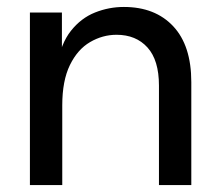

<svg xmlns="http://www.w3.org/2000/svg" viewBox="-20 -532 629 552"><path d="M530 0H437V-286Q437 -359 404 -395.5Q371 -432 315 -432Q275 -432 239 -411Q203 -390 181 -345Q159 -300 159 -229V0H66V-496H158V-344H144Q155 -407 184 -443.5Q213 -480 253 -496Q293 -512 336 -512Q426 -512 478 -456.5Q530 -401 530 -296Z"/></svg>

Font: Wix Madefor Display Medium
Style: Regular
Weight: 500
Designer: Dalton Maag Ltd
Foundry: Dalton Maag Ltd
Version: Version 3.100